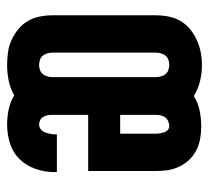

<svg xmlns="http://www.w3.org/2000/svg" viewBox="-44 -536 588 540"><g transform="rotate(90 250.0 -266.0)"><path d="M163 8Q145 8 127 5.5Q109 3 92.5 -4.5Q76 -12 62 -23.5Q48 -35 39 -50.5Q30 -66 26.5 -84Q23 -102 23 -120V-410Q23 -428 26.5 -446Q30 -464 39 -479.5Q48 -495 62 -506.5Q76 -518 92.5 -525.5Q109 -533 127 -536.5Q145 -540 163 -540Q186 -540 208.5 -534.5Q231 -529 250 -517Q269 -529 291 -533.5Q313 -538 336 -538Q353 -538 370 -535Q387 -532 402 -524.5Q417 -517 429 -504.5Q441 -492 448.5 -476.5Q456 -461 458.5 -444Q461 -427 461 -410V-220H303V-120Q303 -113 304 -106.5Q305 -100 308.5 -94Q312 -88 318 -85Q324 -82 330 -82Q338 -82 344 -87Q350 -92 352.5 -99Q355 -106 356.5 -114Q358 -122 358 -129Q358 -130 358 -130.5Q358 -131 358 -132H463Q464 -130 464 -128Q464 -126 464 -124Q464 -98 455 -72Q446 -46 427.5 -27Q409 -8 383 0Q357 8 330 8Q309 8 287.5 3.5Q266 -1 248 -12Q229 -1 207 3.5Q185 8 163 8ZM356 -310V-410Q356 -416 355 -422Q354 -428 352 -434Q350 -440 345.5 -444Q341 -448 335 -448Q328 -448 321 -445Q314 -442 310 -436.5Q306 -431 304.5 -424Q303 -417 303 -410V-310ZM163 -82Q170 -82 177 -84.5Q184 -87 188.5 -92.5Q193 -98 195 -105.5Q197 -113 197 -120V-410Q197 -417 195 -424.5Q193 -432 188.5 -437.5Q184 -443 177 -445.5Q170 -448 162 -448Q155 -448 148 -445.5Q141 -443 136.5 -437.5Q132 -432 130 -424.5Q128 -417 128 -410V-120Q128 -113 130 -105.5Q132 -98 136.5 -92.5Q141 -87 148 -84.5Q155 -82 163 -82Z"/></g></svg>

Font: Iosevka Slab Extrabold
Style: Regular
Weight: 800
Monospace: yes
Designer: Belleve Invis
Foundry: Belleve Invis
Version: Version 11.1.1; ttfautohint (v1.8.3)